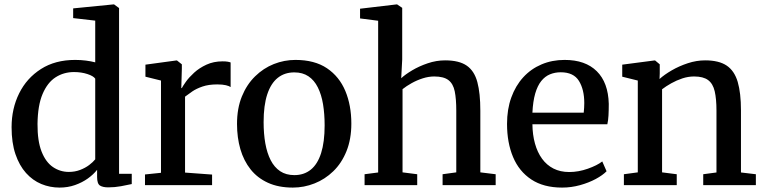

<svg xmlns="http://www.w3.org/2000/svg" viewBox="-20 -839 3467 870"><path d="M250 11Q206.5 11 167.2 -5.2Q128 -21.5 97.8 -55.2Q67.5 -89 50 -140.5Q32.5 -192 32.5 -262.5Q32.5 -347 66.8 -416Q101 -485 165.5 -526.2Q230 -567.5 320.5 -567.5Q346 -567.5 369.2 -564.5Q392.5 -561.5 411.5 -556.5V-745.5L311.5 -757V-801L493.5 -819H497L519.5 -802.5V-51.5H577V-5Q556.5 -0.5 528.2 4.8Q500 10 470.5 10Q446 10 433 1.8Q420 -6.5 420 -37V-69.5Q403.5 -48.5 378 -30.2Q352.5 -12 320 -0.5Q287.5 11 250 11ZM292 -60Q319.5 -60 343 -69Q366.5 -78 384 -91.2Q401.5 -104.5 411.5 -117V-482.5Q403.5 -494.5 376 -503.5Q348.5 -512.5 315.5 -512.5Q269 -512.5 232 -488.8Q195 -465 173 -413.2Q151 -361.5 150 -277.5Q149.5 -200 168.5 -152Q187.5 -104 220 -82Q252.5 -60 292 -60Z M637 0V-48.5L709.5 -56V-474L639 -491.5V-546L778.5 -565H782L804 -547.5V-528L801.5 -440H804Q808.5 -449 822.5 -468.8Q836.5 -488.5 859.8 -509.8Q883 -531 915.5 -546Q948 -561 988.5 -561Q1003 -561 1011.5 -559.5Q1020 -558 1025 -556V-444.5Q1019 -449 1003.8 -452.8Q988.5 -456.5 964.5 -456.5Q925.5 -456.5 897.8 -447Q870 -437.5 851 -424.5Q832 -411.5 818.5 -401V-57L941 -48V0Z M1054 -277.5Q1054 -348 1076 -402Q1098 -456 1135.8 -493Q1173.5 -530 1220.8 -548.8Q1268 -567.5 1318.5 -567.5Q1405.5 -567.5 1461.5 -529.8Q1517.5 -492 1544.8 -426.8Q1572 -361.5 1572 -279Q1572 -208.5 1550 -154Q1528 -99.5 1490.2 -63Q1452.5 -26.5 1405 -7.8Q1357.5 11 1307 11Q1242 11 1194.2 -10.8Q1146.5 -32.5 1115.5 -71.5Q1084.5 -110.5 1069.2 -163Q1054 -215.5 1054 -277.5ZM1314 -45.5Q1357.5 -45.5 1388.2 -70.2Q1419 -95 1435 -145.2Q1451 -195.5 1451 -271Q1451 -322.5 1443.8 -366.5Q1436.5 -410.5 1420.2 -443Q1404 -475.5 1377.8 -493.2Q1351.5 -511 1313.5 -511Q1269.5 -511 1238.5 -486.2Q1207.5 -461.5 1191 -411.5Q1174.5 -361.5 1174.5 -285.5Q1174.5 -233.5 1182.2 -189.5Q1190 -145.5 1206.5 -113.2Q1223 -81 1249.5 -63.2Q1276 -45.5 1314 -45.5Z M1693.5 -57.5V-745L1611.5 -755.5V-799.5L1776.5 -819H1779.5L1802.5 -803.5V-569.5L1798 -484.5Q1816 -501.5 1847.5 -520.2Q1879 -539 1918 -552.2Q1957 -565.5 1997 -565.5Q2060.5 -565.5 2095 -541.5Q2129.5 -517.5 2143 -467Q2156.5 -416.5 2156.5 -337.5V-58L2226 -49.5V0H1985.5V-49.5L2047.5 -58V-337.5Q2047.5 -391 2040.5 -425.2Q2033.5 -459.5 2012 -476Q1990.5 -492.5 1947.5 -492.5Q1922 -492.5 1895.5 -484Q1869 -475.5 1845.2 -462.2Q1821.5 -449 1804 -435V-58L1870.5 -49.5V0H1632V-49.5Z M2527 11Q2443 11 2387.5 -25.8Q2332 -62.5 2304.8 -127.5Q2277.5 -192.5 2277.5 -277.5Q2277.5 -344 2296.8 -397.2Q2316 -450.5 2351 -488.8Q2386 -527 2433.8 -547.2Q2481.5 -567.5 2538.5 -567.5Q2632.5 -567.5 2684.2 -516.2Q2736 -465 2738.5 -368.5Q2738.5 -338 2737.2 -315.5Q2736 -293 2732 -276H2392.5Q2393 -228.5 2404 -188.8Q2415 -149 2436 -120Q2457 -91 2488 -75.2Q2519 -59.5 2559.5 -59.5Q2601 -59.5 2643.5 -74.5Q2686 -89.5 2709 -107.5L2728.5 -63Q2711 -45 2679.5 -28Q2648 -11 2608.2 0Q2568.5 11 2527 11ZM2392.5 -328.5H2625Q2626 -338 2626.8 -350.2Q2627.5 -362.5 2627.5 -372Q2627.5 -433.5 2603.2 -472.5Q2579 -511.5 2521 -511.5Q2494.5 -511.5 2472 -502.2Q2449.5 -493 2432.5 -471.8Q2415.5 -450.5 2405.2 -415.2Q2395 -380 2392.5 -328.5Z M2870 -58V-474L2799.5 -491.5V-546L2944.5 -565H2948.5L2969.5 -547.5V-506L2968.5 -481Q2990 -500.5 3023.5 -520Q3057 -539.5 3096.5 -552.5Q3136 -565.5 3175 -565.5Q3237.5 -565.5 3272.8 -541.8Q3308 -518 3322.8 -467.8Q3337.5 -417.5 3337.5 -339V-57.5L3405 -49.5V0H3166.5V-49.5L3226.5 -57.5V-338Q3226.5 -391 3218.5 -425.5Q3210.5 -460 3188.5 -476.2Q3166.5 -492.5 3125 -492.5Q3098.5 -492.5 3072 -483.8Q3045.5 -475 3021.5 -461.5Q2997.5 -448 2980 -434.5V-58L3046.5 -49.5V0H2807V-49.5Z"/></svg>

Font: Merriweather 24pt Medium
Style: Regular
Weight: 500
Designer: Eben Sorkin
Foundry: Eben Sorkin
Version: Version 2.100